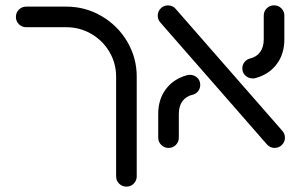

<svg xmlns="http://www.w3.org/2000/svg" viewBox="-20 -543 1114 711"><path d="M448.1 148.1Q432.2 148.1 421.1 137Q410 125.9 410 110V-259.3Q410 -308.9 385.2 -350.9Q360.4 -393 318 -417.6Q275.6 -442.2 225.6 -442.2H77Q61.1 -442.2 50 -453.3Q38.9 -464.4 38.9 -480.4Q38.9 -496.3 50 -507.4Q61.1 -518.5 77 -518.5H225.6Q295.9 -518.5 355.9 -483.5Q415.9 -448.5 451.1 -388.9Q486.3 -329.3 486.3 -259.3V110Q486.3 125.9 475.2 137Q464.1 148.1 448.1 148.1Z M968.9 -7.8 574.1 -459.3Q564.1 -470.4 564.1 -484.8Q564.1 -500.7 575.2 -511.9Q586.3 -523 602.2 -523Q610.4 -523 617.6 -519.8Q624.8 -516.7 630 -510.7L1024.8 -59.3Q1035.2 -47.8 1035.2 -33.3Q1035.2 -17.4 1023.9 -6.3Q1012.6 4.8 997 4.8Q980.4 4.8 968.9 -7.8ZM565.9 -33.3V-121.1Q565.9 -174.4 593.5 -211.9Q621.1 -249.3 668.5 -263.3Q675.2 -265.9 683 -265.9Q698.5 -265.9 710 -255.6Q721.5 -245.2 721.5 -228.5Q721.5 -215.9 714.1 -205.9Q706.7 -195.9 694.8 -192.6Q669.6 -187 655.9 -168.7Q642.2 -150.4 642.2 -121.1V-33.3Q642.2 -17.4 631.1 -6.3Q620 4.8 604.1 4.8Q588.5 4.8 577.2 -6.3Q565.9 -17.4 565.9 -33.3ZM915.9 -252.6Q900.4 -252.6 888.9 -263Q877.4 -273.3 877.4 -290Q877.4 -302.6 885 -312.6Q892.6 -322.6 904.4 -325.9Q929.6 -331.5 943.1 -350Q956.7 -368.5 956.7 -397.4V-485.2Q956.7 -501.1 967.8 -512.2Q978.9 -523.3 994.8 -523.3Q1010.7 -523.3 1021.9 -512.2Q1033 -501.1 1033 -485.2V-397.4Q1033 -344.1 1005.6 -306.7Q978.1 -269.3 930.7 -255.2Q924.1 -252.6 915.9 -252.6Z"/></svg>

Font: 26F Galaxy Hebrew
Style: Bold
Weight: 700
Designer: C₂₉H₂₅N₃O₅
Version: Version 1.000